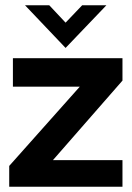

<svg xmlns="http://www.w3.org/2000/svg" viewBox="-20 -709 500 729"><path d="M229 -527 384 -689H292L229 -623L167 -689H75ZM15 0H445V-101H181L445 -403V-488H29V-380H283L15 -79Z"/></svg>

Font: FREAK Grotesk
Style: Bold
Weight: 700
Designer: La Scuola Open Source
Foundry: La Scuola Open Source
Version: Version 1.000;PS 1.0;hotconv 1.0.72;makeotf.lib2.5.5900